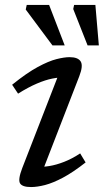

<svg xmlns="http://www.w3.org/2000/svg" viewBox="-20 -746 420 776"><path d="M70 -67 223.5 -462 242 -433Q220 -434 191.8 -428.5Q163.5 -423 129 -408.2Q94.5 -393.5 53 -367.5L29 -403.5Q88.5 -451.5 132.5 -475.2Q176.5 -499 208.2 -507Q240 -515 261 -515Q295 -515 306 -497.8Q317 -480.5 300.5 -438L147 -42L129 -72Q152 -70.5 179.8 -75Q207.5 -79.5 239 -91.8Q270.5 -104 304 -126L326 -89.5Q275 -49.5 234.5 -28Q194 -6.5 162 1.8Q130 10 105.5 10Q70 10 61 -5Q52 -20 70 -67ZM241.5 -562.5H192L84 -707.5L88 -726H178.5ZM379.5 -562.5H334L276 -709.5L279.5 -726H365.5Z"/></svg>

Font: Newsreader 7pt
Style: Italic
Weight: 400
Italic angle: -17°
Designer: Hugues Gentile
Foundry: Production Type
Version: Version 1.003